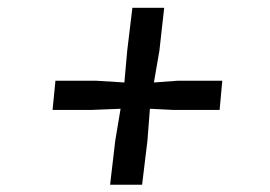

<svg xmlns="http://www.w3.org/2000/svg" viewBox="-20 -574 709 504"><path d="M282.5 -204.5 296.5 -288.5 221.5 -285.5H118L125.5 -362H233.5L306.5 -357.5L314 -441.5L327.5 -553.5H411L398.5 -441.5L384 -357.5L445 -362H563.5L556.5 -285.5H433.5L373.5 -288.5L367 -204.5L353 -89H269Z"/></svg>

Font: Merriweather Medium
Style: Italic
Weight: 500
Italic angle: -7.8°
Version: Version 2.101